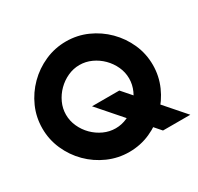

<svg xmlns="http://www.w3.org/2000/svg" viewBox="-150 -867 1085 1054"><g transform="rotate(-30 393.0 -340.0)"><path d="M385 10Q315 10 251.5 -18Q188 -46 139.5 -94.5Q91 -143 63 -206.5Q35 -270 35 -340Q35 -411 63 -474Q91 -537 139.5 -585.5Q188 -634 251.5 -662Q315 -690 385 -690Q456 -690 519 -662Q582 -634 630.5 -585.5Q679 -537 707 -474Q735 -411 735 -340Q735 -270 707 -206.5Q679 -143 630.5 -94.5Q582 -46 519 -18Q456 10 385 10ZM603 0 332 -310H505L776 0ZM385 -140Q424 -140 460 -156.5Q496 -173 524 -201Q552 -229 568.5 -265.5Q585 -302 585 -341Q585 -380 568.5 -416Q552 -452 524 -480Q496 -508 460 -524.5Q424 -541 385 -541Q346 -541 310 -524.5Q274 -508 246 -480Q218 -452 201.5 -416Q185 -380 185 -341Q185 -302 201.5 -265.5Q218 -229 246 -201Q274 -173 310 -156.5Q346 -140 385 -140Z"/></g></svg>

Font: Teachers
Style: Regular
Weight: 400
Designer: Alfredo Marco Pradil, Chank Diesel
Version: Version 1.001